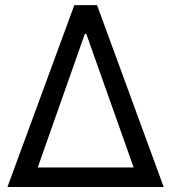

<svg xmlns="http://www.w3.org/2000/svg" viewBox="-20 -748 685 768"><path d="M9.8 0 277.3 -727.5H368.2L634.8 0ZM130.9 -78.1H514.6L325.2 -612.3H319.3Z"/></svg>

Font: Inter Display
Style: Regular
Weight: 400
Designer: Rasmus Andersson
Foundry: rsms
Version: Version 4.001;git-9221beed3